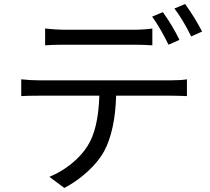

<svg xmlns="http://www.w3.org/2000/svg" viewBox="-20 -872 1040 949"><path d="M203 -731Q261 -725 294 -725H640Q690 -725 733 -731V-648Q690 -651 640 -651H295Q242 -651 203 -648ZM85 -480Q130 -475 171 -475H826Q874 -475 904 -480V-397Q860 -399 826 -399H554Q549 -227 495 -125Q468 -75 414.5 -25.5Q361 24 298 57L224 2Q283 -22 333.5 -63Q384 -104 413 -151Q466 -234 471 -399H171Q112 -399 85 -397ZM785 -812Q833 -745 867 -675L813 -651Q774 -731 732 -790ZM895 -852Q944 -784 979 -716L925 -692Q883 -777 842 -830Z"/></svg>

Font: Noto Sans SC
Style: Regular
Weight: 400
Designer: Ryoko NISHIZUKA  (kana, bopomofo & ideographs); Paul D. Hunt (Latin, Greek & Cyrillic); Sandoll Communications , Soo-you
Foundry: Adobe
Version: Version 2.002;hotconv 1.0.116;makeotfexe 2.5.65601